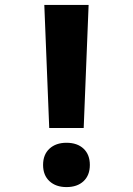

<svg xmlns="http://www.w3.org/2000/svg" viewBox="-20 -750 540 780"><path d="M180 -230 160 -730H340L320 -230ZM250 10Q207 10 181 -14Q155 -38 155 -80Q155 -122 181 -146Q207 -170 250 -170Q294 -170 319.5 -146Q345 -122 345 -80Q345 -38 319.5 -14Q294 10 250 10Z"/></svg>

Font: M PLUS Code Latin
Style: Bold
Weight: 700
Designer: Coji Morishita
Foundry: UNDERFOREST DESIGN
Version: Version 1.002; ttfautohint (v1.8.3)